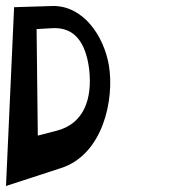

<svg xmlns="http://www.w3.org/2000/svg" viewBox="-38 -654 602 640"><path d="M-18 -34 166 -94C305 -139 344 -322 325 -436C308 -535 239 -636 137 -634L9 -630ZM84 -557 134 -560C208 -565 247 -516 259 -425C271 -323 241 -241 150 -218L88 -202Z"/></svg>

Font: Charger Slice
Style: Regular
Weight: 400
Designer: Jasper
Foundry: Cannot Into Space Fonts
Version: Version 1.1